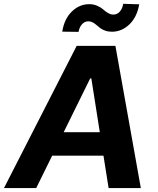

<svg xmlns="http://www.w3.org/2000/svg" viewBox="-42 -962 810 982"><path d="M143.1 0H-21.7L350.1 -727.3H548.3L678.3 0H513.5L487.2 -165.8H224.8ZM359.7 -799 276.3 -800.1Q286.9 -865.8 325.6 -903.2Q364.3 -940.7 414.4 -940.7Q436.4 -940.7 455.4 -932.4Q474.4 -924 485.3 -914.1Q496.1 -904.1 509.9 -895.8Q523.8 -887.4 537.3 -887.4Q557.2 -887.4 570.7 -902.5Q584.2 -917.6 588.1 -942.5L670.1 -940Q658.7 -874.6 620.2 -837.5Q581.7 -800.4 531.2 -799.7Q511.7 -799.7 496.1 -805.2Q480.5 -810.7 470.3 -818.5Q460.2 -826.3 451.3 -834.2Q442.5 -842 432 -847.5Q421.5 -853 409.8 -853Q391.3 -853 377.7 -838.2Q364 -823.5 359.7 -799ZM283.7 -285.9H468.4L425.1 -561.1H419.4Z"/></svg>

Font: Karasuma Gothic
Style: Bold Italic
Weight: 700
Italic angle: 9.39998°
Designer: Rasmus Andersson / Ryoko Nishizuka
Foundry: Genbu
Version: Version 1.00